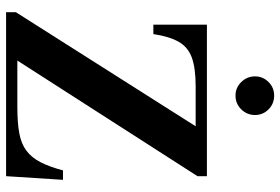

<svg xmlns="http://www.w3.org/2000/svg" viewBox="-165 -756 921 631"><g transform="rotate(90 295.5 -440.5)"><path d="M20 0V-32L395 -623H264Q204 -623 169.5 -610.5Q135 -598 117.5 -567.5Q100 -537 92 -484H61V-660H559V-629L179 -37H332Q384 -37 418.5 -43.5Q453 -50 475.5 -67Q498 -84 513 -113Q528 -142 540 -187H571L559 0ZM294 -754Q268 -754 249.5 -773Q231 -792 231 -818Q231 -844 249.5 -862.5Q268 -881 294 -881Q321 -881 339.5 -862.5Q358 -844 358 -818Q358 -792 339.5 -773Q321 -754 294 -754Z"/></g></svg>

Font: Frank Ruhl Libre SemiBold
Style: Regular
Weight: 600
Designer: Yanek Iontef
Foundry: Fontef
Version: Version 6.003;gftools[0.9.30]